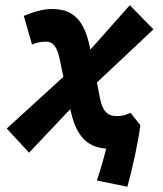

<svg xmlns="http://www.w3.org/2000/svg" viewBox="-20 -562 626 738"><path d="M91.8 24.9 250 -142.6 250.5 -141.1C271.5 -43 310.5 3.4 388.2 9.3C378.4 48.3 364.7 95.2 352.5 131.8L469.7 155.8C489.7 81.5 510.7 -11.2 519.5 -80.6L481.9 -128.4C462.9 -119.6 447.3 -115.7 429.2 -115.7C393.1 -115.7 374 -135.3 364.7 -182.6L352.5 -245.1L569.8 -449.2L479 -542L327.1 -371.1L326.2 -376.5C305.2 -481.9 263.7 -527.3 181.2 -527.3C148.9 -527.3 116.2 -519.5 71.3 -501L103 -391.1C122.1 -398.9 138.2 -401.9 157.2 -401.9C184.6 -401.9 199.2 -381.8 209.5 -334.5L223.6 -266.6L5.9 -67.9Z"/></svg>

Font: Cascadia Mono NF
Style: Bold Italic
Weight: 700
Italic angle: -10°
Monospace: yes
Designer: Aaron Bell
Foundry: Saja Typeworks
Version: Version 2404.023